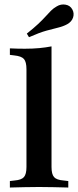

<svg xmlns="http://www.w3.org/2000/svg" viewBox="-20 -839 350 859"><path d="M154.8 -2.4Q118.5 -2.4 88.3 -1.6Q58.1 -0.8 24.2 0V-29L45.2 -31.5Q75.8 -33.9 87.1 -46.8Q98.4 -59.7 98.4 -91.9V-208.1H210.5V-91.9Q210.5 -59.7 221.8 -46.8Q233.1 -33.9 264.5 -31.5L285.5 -29V0Q250.8 -0.8 220.6 -1.6Q190.3 -2.4 154.8 -2.4ZM98.4 -208.1V-529Q98.4 -562.1 87.1 -575Q75.8 -587.9 43.5 -591.1L24.2 -593.5V-622.6Q42.7 -621.8 58.1 -621.4Q73.4 -621 91.1 -621Q126.6 -621 156 -623.8Q185.5 -626.6 210.5 -631.5V-622.6V-208.1ZM109.7 -672.6 100 -688.7Q130.6 -712.9 150.4 -731.5Q170.2 -750 183.5 -764.9Q196.8 -779.8 208.1 -791.1Q219.4 -802.4 233.9 -810.5Q252.4 -821.8 273.4 -818.1Q294.4 -814.5 304 -796Q312.9 -779 306.9 -760.5Q300.8 -741.9 280.6 -730.6Q262.9 -721 241.1 -715.7Q219.4 -710.5 188.3 -702Q157.3 -693.5 109.7 -672.6Z"/></svg>

Font: Playfair 5pt SemiExpanded Light
Style: Bold
Weight: 700
Version: Version 2.203